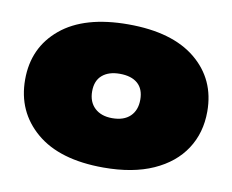

<svg xmlns="http://www.w3.org/2000/svg" viewBox="-58 -824 727 601"><g transform="rotate(10 305.5 -523.5)"><path d="M305 -296Q165.5 -296 90.8 -359.5Q16 -423 16 -525Q16 -627 90.8 -689Q165.5 -751 305 -751Q444.5 -751 519.8 -689Q595 -627 595 -525Q595 -457 561.2 -405.5Q527.5 -354 462.8 -325Q398 -296 305 -296ZM305 -453Q342 -453 362 -472.2Q382 -491.5 382 -525Q382 -559 362 -576.5Q342 -594 305 -594Q270 -594 249.5 -576.5Q229 -559 229 -525Q229 -491.5 249.5 -472.2Q270 -453 305 -453Z"/></g></svg>

Font: Encode Sans Expanded Black
Style: Regular
Weight: 900
Width: 7
Designer: Multiple Designers
Foundry: Impallari Type
Version: Version 3.000; ttfautohint (v1.8.3) -l 8 -r 50 -G 200 -x 14 